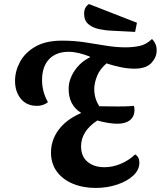

<svg xmlns="http://www.w3.org/2000/svg" viewBox="-20 -903 791 945"><path d="M162 -382Q111 -382 82.5 -417Q54 -452 54 -505Q54 -553 78.5 -598.5Q103 -644 154 -673.5Q205 -703 286 -703Q343 -703 396.5 -695Q450 -687 500 -678.5Q550 -670 597 -670Q635 -670 667.5 -677Q700 -684 728 -711Q752 -687 751 -654Q751 -621 725 -593Q699 -565 641 -565Q610 -565 575.5 -572Q541 -579 504 -591Q471 -562 458 -529.5Q445 -497 444 -468Q443 -419 469 -380Q485 -380 513 -379.5Q541 -379 559 -379Q574 -379 597 -379.5Q620 -380 639 -382Q642 -373 642 -361Q642 -330 620 -312Q598 -294 558 -294Q516 -294 459 -310Q379 -257 379 -183Q379 -133 411 -106.5Q443 -80 494 -80Q535 -80 575 -97Q615 -114 645 -143Q666 -131 666 -102Q666 -67 636 -39Q606 -11 556.5 5.5Q507 22 451 22Q388 22 338 1Q288 -20 259.5 -59Q231 -98 231 -153Q231 -213 268.5 -264Q306 -315 380 -347Q316 -386 318 -470Q319 -513 347.5 -555.5Q376 -598 423 -621L421 -625Q392 -636 367 -642Q342 -648 318 -648Q256 -648 221.5 -611.5Q187 -575 187 -509Q187 -451 216 -400Q193 -382 162 -382ZM645 -746 529 -752Q498 -753 466.5 -760Q435 -767 414.5 -784.5Q394 -802 394 -836Q394 -868 418 -883L654 -791Z"/></svg>

Font: Sansita Swashed Medium
Style: Regular
Weight: 500
Designer: Pablo Cosgaya
Foundry: Omnibus-Type
Version: Version 1.003; ttfautohint (v1.8.3)